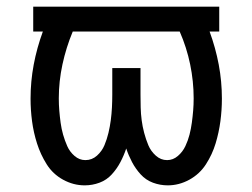

<svg xmlns="http://www.w3.org/2000/svg" viewBox="-20 -550 760 578"><path d="M235 8Q258 8 279.5 0Q301 -8 316.5 -25Q332 -42 342.5 -62Q353 -82 360 -103Q367 -82 377.5 -62Q388 -42 403.5 -25Q419 -8 440.5 0Q462 8 485 8Q519 8 550 -9Q581 -26 600 -55.5Q619 -85 629 -118Q639 -151 643.5 -185Q648 -219 648 -253Q648 -305 638.5 -355.5Q629 -406 611 -455H640V-530H80V-455H109Q91 -406 81.5 -355.5Q72 -305 72 -253Q72 -219 76.5 -185Q81 -151 91.5 -118Q102 -85 120.5 -55.5Q139 -26 170 -9Q201 8 235 8ZM237 -68Q219 -68 204.5 -80.5Q190 -93 182.5 -110Q175 -127 170 -144.5Q165 -162 162.5 -180.5Q160 -199 158.5 -217Q157 -235 157 -254Q157 -305 168 -356Q179 -407 199 -455H521Q542 -407 552.5 -356Q563 -305 563 -254Q563 -235 561.5 -217Q560 -199 557.5 -180.5Q555 -162 550.5 -144.5Q546 -127 538 -110Q530 -93 515.5 -80.5Q501 -68 483 -68Q464 -68 449 -81.5Q434 -95 426.5 -113Q419 -131 414 -150Q409 -169 406.5 -188Q404 -207 403.5 -226.5Q403 -246 403 -265V-345H318V-265Q318 -246 317 -226.5Q316 -207 313.5 -188Q311 -169 306.5 -150Q302 -131 294.5 -113Q287 -95 272 -81.5Q257 -68 237 -68Z"/></svg>

Font: Iosevka Sparkle
Style: Regular
Weight: 400
Designer: Belleve Invis
Foundry: Belleve Invis
Version: Version 4.5.0; ttfautohint (v1.8.3)